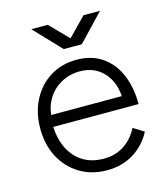

<svg xmlns="http://www.w3.org/2000/svg" viewBox="-107 -783 758 877"><g transform="rotate(-15 271.5 -344.0)"><path d="M45 -250Q45 -326 76 -385.5Q107 -445 161.5 -478.5Q216 -512 286 -512Q356 -512 406 -478Q456 -444 482 -383Q508 -322 508 -243H81L104 -262Q104 -160 154.5 -101.5Q205 -43 291 -43Q347 -43 388 -70.5Q429 -98 453 -145L503 -114Q473 -56 418.5 -22Q364 12 291 12Q220 12 164 -21.5Q108 -55 76.5 -114.5Q45 -174 45 -250ZM84 -298H469L444 -279Q444 -359 401 -408Q358 -457 286 -457Q238 -457 197.5 -434.5Q157 -412 133 -371.5Q109 -331 109 -280ZM248 -575 370 -700H448L328 -574H248ZM123 -700H201L323 -575V-574H243Z"/></g></svg>

Font: Oak Sans Light
Style: Regular
Weight: 400
Designer: Erik Kennedy, Walven
Foundry: Erik Kennedy, Walven
Version: Version 1.100;Glyphs 3.1.2 (3151)